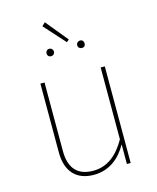

<svg xmlns="http://www.w3.org/2000/svg" viewBox="-130 -977 882 1077"><g transform="rotate(-15 311.0 -438.0)"><path d="M235 -887 216 -869 326 -747 340 -759ZM220 -737C207 -737 199 -727 199 -715C199 -703 207 -694 220 -694C233 -694 242 -703 242 -715C242 -727 233 -737 220 -737ZM400 -737C386 -737 377 -727 377 -715C377 -703 386 -694 400 -694C413 -694 420 -703 420 -715C420 -727 413 -737 400 -737ZM496 -561H472V-144C428 -66 369 -12 283 -12C195 -12 146 -60 146 -163V-561H122V-161C122 -50 180 11 280 11C373 11 435 -44 474 -114V0H496Z"/></g></svg>

Font: Glow Sans SC Normal Thin
Style: Regular
Weight: 100
Designer: Ryoko NISHIZUKA (kana, bopomofo & ideographs); Paul D. Hunt (Latin, Greek & Cyrillic); Sandoll Communications, Soo-young
Version: Version 0.93